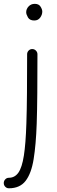

<svg xmlns="http://www.w3.org/2000/svg" viewBox="-54 -759 301 1008"><path d="M115.2 -501.5Q126.5 -501.5 134.5 -493.4Q142.6 -485.4 142.6 -474.1Q142.6 -361.8 141.8 -271Q141.1 -180.2 138.7 -108.9Q134.8 1 122.6 76.4Q110.4 151.9 80.3 190.7Q50.3 229.5 -7.3 229.5Q-18.6 229.5 -26.4 221.4Q-34.2 213.4 -34.2 202.1Q-34.2 190.9 -26.4 182.6Q-18.6 174.3 -7.3 174.3Q23.4 174.3 42.5 147.5Q61.5 120.6 71.3 58.1Q81.1 -4.4 84.5 -111.3Q86.9 -182.1 87.6 -272Q88.4 -361.8 88.4 -474.1Q88.4 -485.4 96.2 -493.4Q104 -501.5 115.2 -501.5ZM83.5 -694.8Q83.5 -711.9 96.2 -725.3Q108.9 -738.8 128.4 -738.8Q149.9 -738.8 158.9 -724.1Q168 -709.5 168 -698.2Q168 -681.6 157 -666.5Q146 -651.4 126 -651.4Q102.1 -651.4 92.8 -667.5Q83.5 -683.6 83.5 -694.8Z"/></svg>

Font: Mikhak-FD Light
Style: Regular
Weight: 300
Designer: Amin Abedi
Version: Version 3.2